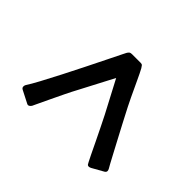

<svg xmlns="http://www.w3.org/2000/svg" viewBox="-93 -753 662 662"><g transform="rotate(45 238.0 -422.0)"><path d="M393.1 -231.9Q387.7 -231.9 385.3 -235.4Q382.8 -238.8 380.9 -243.2Q378.4 -247.6 369.1 -266.8Q359.9 -286.1 347.7 -311.3Q335.4 -336.4 323.7 -360.4Q312 -384.3 304.7 -398.4L243.2 -515.1L177.7 -390.1Q168.9 -374 157 -349.4Q145 -324.7 133.3 -300Q121.6 -275.4 113.8 -258.8Q106 -242.2 106 -242.2Q100.1 -233.9 94.2 -233.9Q91.3 -233.9 87.4 -236.3L44.4 -258.3Q37.6 -261.7 37.6 -268.1Q37.6 -273.4 40 -277.3Q49.8 -292 66.2 -322.5Q82.5 -353 102.3 -391.4Q122.1 -429.7 141.8 -469.5Q161.6 -509.3 178.7 -543.9Q195.8 -578.6 206.5 -600.1Q209.5 -605.5 212.9 -608.6Q216.3 -611.8 224.1 -611.8H266.1Q272 -611.8 274.7 -608.9Q277.3 -606 280.8 -600.1Q288.1 -586.9 300.3 -560.5Q312.5 -534.2 327.1 -503.4Q341.8 -472.7 356.4 -445.3Q360.4 -437.5 370.6 -418Q380.9 -398.4 393.6 -374.5Q406.2 -350.6 418.2 -328.1Q430.2 -305.7 438 -291Q445.8 -276.4 446.3 -276.4Q449.2 -271.5 449.2 -267.1Q449.2 -260.7 439.9 -256.3L400.9 -234.4Q398.9 -233.9 397 -232.9Q395 -231.9 393.1 -231.9Z"/></g></svg>

Font: David Libre Medium
Style: Regular
Weight: 500
Designer: Ismar David, J. Victor Gaultney, Annie Olsen and Meir Sadan
Foundry: Monotype Imaging Inc. & SIL International
Version: Version 1.100; ttfautohint (v1.8.4.7-5d5b)